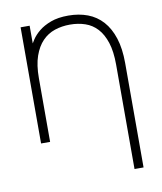

<svg xmlns="http://www.w3.org/2000/svg" viewBox="-83 -622 740 879"><g transform="rotate(-10 286.5 -183.0)"><path d="M471 -296Q471 -357 457.5 -398.5Q444 -440 420.5 -465.5Q397 -491 364.5 -502Q332 -513 294 -513Q256.5 -513 223.5 -502Q190.5 -491 165.8 -465.5Q141 -440 126.5 -398.5Q112 -357 112 -296L102 -439.5Q109 -454 122 -474Q135 -494 157 -512Q179 -530 212.5 -542.5Q246 -555 294 -555Q343 -555 383.5 -539.8Q424 -524.5 452.8 -492.5Q481.5 -460.5 497.2 -411.8Q513 -363 513 -296V189.5H471ZM70 0V-540H112V0Z"/></g></svg>

Font: Vela Sans GX ExtLt
Style: Regular
Weight: 200
Designer: Principal design: Mikhail Sharanda - project Manrope.
Design modification: Ravid Balaliev
Foundry: Mikhail Sharanda
Version: Version 1.001